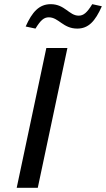

<svg xmlns="http://www.w3.org/2000/svg" viewBox="-20 -900 508 920"><path d="M202 -670 60 0H161L303 -670ZM103 -773 150 -763C175 -804 191 -817 214 -817C261 -817 282 -763 350 -763C404 -763 436 -798 468 -870L422 -880C397 -839 380 -825 357 -825C311 -825 291 -880 223 -880C168 -880 134 -843 103 -773Z"/></svg>

Font: LT Wave
Style: Italic
Weight: 400
Designer: Daniel Lyons
Version: Version 2.5 (Glyphs App)